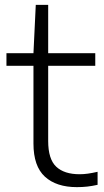

<svg xmlns="http://www.w3.org/2000/svg" viewBox="-20 -760 428 789"><path d="M296 9Q211.5 9 164.5 -34Q117.5 -77 117.5 -170V-541.5L127 -740H178V-180.5Q178 -106 211 -75Q244 -44 307 -44Q324 -44 341.5 -46.5Q359 -49 381 -54V-0.5Q358.5 4.5 338.2 6.8Q318 9 296 9ZM6.5 -489.5V-541.5H371.5V-489.5Z"/></svg>

Font: Encode Sans SemiExpanded Light
Style: Regular
Weight: 300
Width: 6
Designer: Multiple Designers
Foundry: Impallari Type
Version: Version 3.002